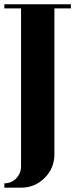

<svg xmlns="http://www.w3.org/2000/svg" viewBox="-20 -635 347 886"><path d="M0 210.9Q32.2 210.9 54.2 189Q76.2 166 77.1 134.8V-596.2H0V-615.2H307.1V-596.2H231V77.1Q231 141.1 186 186Q141.1 231 77.1 231H0Z"/></svg>

Font: Hjet
Style: Regular
Weight: 400
Designer: T. Christopher White
Version: Version 1.2